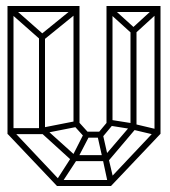

<svg xmlns="http://www.w3.org/2000/svg" viewBox="-20 -620 565 640"><path d="M5 -600H25V-173H5ZM225 -600H245V-203H225ZM335 -600H355V-203H335ZM495 -600H515V-174H495ZM5 -600H245V-580H5ZM335 -600H515V-580H335ZM170 -20H350V0H170ZM5 -174 20 -188 185 -13 170 0ZM335 -13 500 -188 515 -174 350 0ZM110 -500H130V-184H110ZM415 -520H435V-194H415ZM227 -595 239 -579 122 -484 110 -500ZM119 -484 9 -581 21 -597 131 -500ZM263 -181H320V-161H263ZM221 -103H341V-83H221ZM499 -598 511 -582 429 -507 417 -523ZM424 -504 339 -581 351 -597 436 -520ZM6 -193H130V-173H6ZM221 -101 238 -90 183 -6 167 -17ZM261 -178 278 -167 238 -90 222 -101ZM340 -7 322 -91 341 -96 360 -15ZM321 -95 304 -171 322 -176 339 -101ZM126 -196 237 -96 221 -83 111 -183ZM427 -207 507 -188 502 -169 422 -188ZM241 -215 279 -173 263 -161 225 -203ZM341 -83 325 -96 420 -207 435 -194ZM320 -161 304 -173 339 -215 355 -203ZM119 -174 114 -193 241 -218 246 -199ZM346 -221 428 -208 423 -189 341 -202Z"/></svg>

Font: Octagon Variable
Style: Regular
Weight: 400
Designer: Alexander Royter, Emma Schmalisch, Felix Willnauer, Friederike Temme, Greta Wachholz, Jason Tsiakas, Julia Baskal, Julia
Foundry: Type Design @ HAW Hamburg
Version: Version 1.000